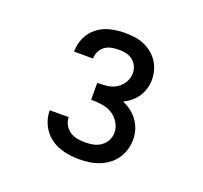

<svg xmlns="http://www.w3.org/2000/svg" viewBox="-97 -955 795 751"><g transform="rotate(20 300.0 -580.0)"><path d="M302 -317Q281 -317 260 -320Q239 -323 219.5 -330Q200 -337 183 -349.5Q166 -362 154 -379Q142 -396 135.5 -416Q129 -436 129 -457Q129 -457 129 -457Q129 -457 129 -458H208Q208 -458 208 -458Q208 -458 208 -458Q208 -457 208 -457Q208 -457 208 -457Q208 -441 216.5 -426Q225 -411 238.5 -402Q252 -393 268.5 -390Q285 -387 302 -387Q319 -387 336 -390.5Q353 -394 367 -404Q381 -414 389 -429.5Q397 -445 397 -462Q397 -484 384.5 -504Q372 -524 353 -535Q334 -546 311.5 -549Q289 -552 267 -552V-622Q288 -622 308.5 -624.5Q329 -627 346 -637.5Q363 -648 374 -666Q385 -684 385 -705Q385 -720 378.5 -734Q372 -748 359.5 -757.5Q347 -767 332 -770Q317 -773 302 -773Q287 -773 272 -770Q257 -767 245 -758.5Q233 -750 226 -736Q219 -722 219 -707Q219 -707 219 -707Q219 -707 219 -706H140Q140 -707 140 -707.5Q140 -708 140 -708Q140 -738 153 -765.5Q166 -793 189.5 -811Q213 -829 242.5 -836Q272 -843 302 -843Q322 -843 342 -840.5Q362 -838 380.5 -830.5Q399 -823 415 -810.5Q431 -798 442 -781.5Q453 -765 458.5 -745.5Q464 -726 464 -706Q464 -687 458.5 -669Q453 -651 443 -635.5Q433 -620 418.5 -608Q404 -596 387 -588Q406 -580 422.5 -567.5Q439 -555 451 -538Q463 -521 469 -501.5Q475 -482 475 -461Q475 -440 469 -419.5Q463 -399 451 -381.5Q439 -364 421.5 -351Q404 -338 384.5 -330.5Q365 -323 344 -320Q323 -317 302 -317Z"/></g></svg>

Font: Iosevka SS04 Extended
Style: Regular
Weight: 400
Width: 7
Monospace: yes
Designer: Belleve Invis
Foundry: Belleve Invis
Version: Version 19.0.0; ttfautohint (v1.8.4)